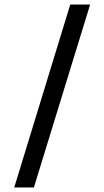

<svg xmlns="http://www.w3.org/2000/svg" viewBox="-20 -830 462 850"><path d="M43 0 291 -810H379L130 0Z"/></svg>

Font: Oswald
Style: Bold
Weight: 700
Designer: Vernon Adams
Foundry: Vernon Adams
Version: Version 4.103;gftools[0.9.33.dev8+g029e19f]